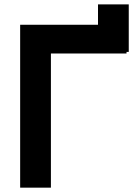

<svg xmlns="http://www.w3.org/2000/svg" viewBox="-20 -864 623 884"><path d="M572.8 -843.8V-625H562.5V-617.7H214.4V0H72.8V-750H431.2V-843.8Z"/></svg>

Font: Manrope3 ExtraBold
Style: Bold
Weight: 800
Width: 4
Designer: Mikhail Sharanda
Foundry: Mikhail Sharanda
Version: Version 3.000;PS 003.000;hotconv 1.0.88;makeotf.lib2.5.64775